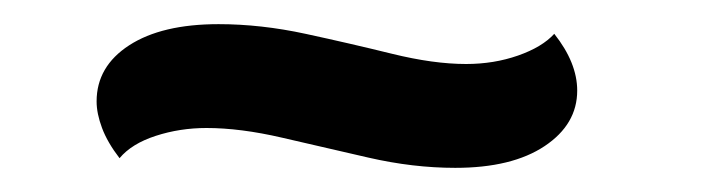

<svg xmlns="http://www.w3.org/2000/svg" viewBox="-20 -310 603 159"><path d="M357 -171Q322 -171 285 -179.5Q248 -188 213.5 -196Q179 -204 151 -204Q129 -204 109 -197.5Q89 -191 79 -179Q69 -192 64.5 -204Q60 -216 60 -226Q60 -255 87 -272.5Q114 -290 161 -290Q196 -290 233 -282Q270 -274 304.5 -265.5Q339 -257 366 -257Q389 -257 409 -264Q429 -271 439 -282Q458 -258 458 -235Q458 -207 431 -189Q404 -171 357 -171Z"/></svg>

Font: Sansita Swashed Light SemiBold
Style: Regular
Weight: 600
Version: Version 1.003